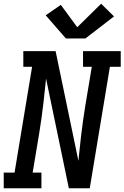

<svg xmlns="http://www.w3.org/2000/svg" viewBox="-29 -1009 667 1029"><path d="M-9 0V-84H49L143 -651H96V-735H269L391 -148Q392 -152 392.5 -156.5Q393 -161 393 -165L405 -276Q410 -317 415.5 -358.5Q421 -400 428 -441L463 -651H416V-735H618V-651H560L452 0H340L218 -587Q217 -583 216.5 -578.5Q216 -574 216 -570L204 -459Q199 -418 193.5 -376.5Q188 -335 181 -294L146 -84H193V0ZM324 -803 216 -927 297 -983 385 -863 513 -989 582 -921 429 -803Z"/></svg>

Font: Iosevka Slab Medium Extended
Style: Italic
Weight: 500
Width: 7
Italic angle: -9°
Monospace: yes
Designer: Belleve Invis
Foundry: Belleve Invis
Version: Version 11.1.0; ttfautohint (v1.8.3)